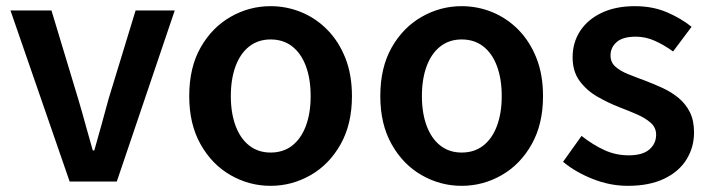

<svg xmlns="http://www.w3.org/2000/svg" viewBox="-20 -589 2306 623"><path d="M206 0 14 -555H147L234 -267Q246 -227 257.5 -184.5Q269 -142 281 -101H286Q298 -142 309.5 -184.5Q321 -227 332 -267L420 -555H547L359 0Z M858 14Q789 14 728.5 -20.5Q668 -55 631 -120.5Q594 -186 594 -277Q594 -370 631 -435Q668 -500 728.5 -534.5Q789 -569 858 -569Q910 -569 957.5 -549.5Q1005 -530 1042 -492.5Q1079 -455 1100.5 -401Q1122 -347 1122 -277Q1122 -186 1085 -120.5Q1048 -55 987.5 -20.5Q927 14 858 14ZM858 -94Q899 -94 928 -116.5Q957 -139 972.5 -180.5Q988 -222 988 -277Q988 -333 972.5 -374.5Q957 -416 928 -438.5Q899 -461 858 -461Q818 -461 789 -438.5Q760 -416 744.5 -374.5Q729 -333 729 -277Q729 -222 744.5 -180.5Q760 -139 789 -116.5Q818 -94 858 -94Z M1478 14Q1409 14 1348.5 -20.5Q1288 -55 1251 -120.5Q1214 -186 1214 -277Q1214 -370 1251 -435Q1288 -500 1348.5 -534.5Q1409 -569 1478 -569Q1530 -569 1577.5 -549.5Q1625 -530 1662 -492.5Q1699 -455 1720.5 -401Q1742 -347 1742 -277Q1742 -186 1705 -120.5Q1668 -55 1607.5 -20.5Q1547 14 1478 14ZM1478 -94Q1519 -94 1548 -116.5Q1577 -139 1592.5 -180.5Q1608 -222 1608 -277Q1608 -333 1592.5 -374.5Q1577 -416 1548 -438.5Q1519 -461 1478 -461Q1438 -461 1409 -438.5Q1380 -416 1364.5 -374.5Q1349 -333 1349 -277Q1349 -222 1364.5 -180.5Q1380 -139 1409 -116.5Q1438 -94 1478 -94Z M2017 14Q1960 14 1904 -8Q1848 -30 1807 -64L1867 -148Q1904 -119 1941 -102Q1978 -85 2020 -85Q2065 -85 2087 -104Q2109 -123 2109 -152Q2109 -175 2091.5 -190.5Q2074 -206 2046.5 -218Q2019 -230 1990 -241Q1954 -255 1919 -275Q1884 -295 1861 -326Q1838 -357 1838 -403Q1838 -451 1862.5 -488.5Q1887 -526 1932.5 -547.5Q1978 -569 2040 -569Q2098 -569 2144.5 -549Q2191 -529 2224 -502L2164 -422Q2135 -443 2105 -456.5Q2075 -470 2043 -470Q2001 -470 1981 -452.5Q1961 -435 1961 -409Q1961 -387 1976.5 -373Q1992 -359 2018 -348.5Q2044 -338 2074 -327Q2103 -316 2131 -303Q2159 -290 2182 -271Q2205 -252 2218.5 -225Q2232 -198 2232 -159Q2232 -111 2207.5 -71.5Q2183 -32 2135 -9Q2087 14 2017 14Z"/></svg>

Font: Noto Sans JP Thin SemiBold
Style: Regular
Weight: 600
Version: Version 2.004-H2;hotconv 1.0.118;makeotfexe 2.5.65603